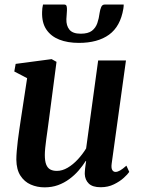

<svg xmlns="http://www.w3.org/2000/svg" viewBox="-20 -815 624 846"><path d="M176.5 10.5Q143.5 10.5 115.5 -1.8Q87.5 -14 70 -41Q52.5 -68 52 -111.5Q52 -128 53.8 -149.5Q55.5 -171 58.5 -195.2Q61.5 -219.5 65 -243Q68.5 -266.5 71.5 -287L99.5 -470.5L43 -500L49 -533.5L207.5 -554.5L229 -542.5L195.5 -287Q193 -266.5 189.8 -244.5Q186.5 -222.5 183.8 -201.5Q181 -180.5 179.2 -162.5Q177.5 -144.5 177.5 -132Q177.5 -105.5 183.5 -90.2Q189.5 -75 201.2 -68.5Q213 -62 230.5 -62Q254.5 -62 278.2 -76Q302 -90 323 -112.8Q344 -135.5 359.5 -161L412.5 -548.5H535L472 -93.5Q469.5 -75 474.5 -66.2Q479.5 -57.5 489 -57.5Q498 -57.5 509 -63.8Q520 -70 537 -85L549.5 -57.5Q543 -47.5 525.5 -31.5Q508 -15.5 482 -2.8Q456 10 423.5 10Q388 10 371.2 -6.2Q354.5 -22.5 353.5 -48.5Q353.5 -51.5 353.8 -58Q354 -64.5 355 -72.8Q356 -81 357.2 -89.5Q358.5 -98 359.5 -105L358 -106Q344 -84 326 -63.2Q308 -42.5 285.2 -25.8Q262.5 -9 235.5 0.8Q208.5 10.5 176.5 10.5ZM262.5 -795Q271.5 -795 273.5 -788Q275.5 -781 275 -769.5Q275 -761 273.8 -750.2Q272.5 -739.5 272.5 -731Q271.5 -702 286 -684.2Q300.5 -666.5 335.5 -666.5Q368 -666.5 384.8 -679.2Q401.5 -692 408.8 -713Q416 -734 419 -758.5Q421 -772.5 425.8 -783.8Q430.5 -795 441.5 -795H525Q525 -791.5 524.8 -787.2Q524.5 -783 523.5 -776.5Q510.5 -698.5 460.5 -662.2Q410.5 -626 327.5 -626Q278 -626 241.2 -640.5Q204.5 -655 184.2 -685Q164 -715 165.5 -762Q165.5 -770 166.5 -778.5Q167.5 -787 169.5 -795Z"/></svg>

Font: Merriweather 48pt SemiBold
Style: Italic
Weight: 600
Italic angle: -7.8°
Designer: Eben Sorkin
Foundry: Eben Sorkin
Version: Version 2.101